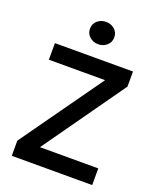

<svg xmlns="http://www.w3.org/2000/svg" viewBox="-165 -1016 914 1114"><g transform="rotate(20 292.0 -459.0)"><path d="M45.5 0V-93.5L404 -597.5H57V-700H539V-607L182 -103H542V0ZM294.5 -779.5Q264 -779.5 241.8 -798.8Q219.5 -818 219.5 -848.5Q219.5 -879.5 241.8 -898.5Q264 -917.5 294.5 -917.5Q325 -917.5 347.2 -898.5Q369.5 -879.5 369.5 -848.5Q369.5 -818.5 347.2 -799Q325 -779.5 294.5 -779.5Z"/></g></svg>

Font: Geologica EX
Style: Regular
Weight: 400
Designer: Sindre Bremnes, Frode Helland
Foundry: Monokrom Skriftforlag AS
Version: Version 1.010;gftools[0.9.28]